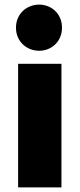

<svg xmlns="http://www.w3.org/2000/svg" viewBox="-20 -813 345 833"><path d="M58.6 -536.1V0H246.6V-536.1ZM49.3 -692.9C49.3 -632.8 95.7 -592.8 149.9 -592.8C203.6 -592.8 249 -632.8 249 -692.9C249 -752.9 203.6 -793 149.9 -793C95.7 -793 49.3 -752.9 49.3 -692.9Z"/></svg>

Font: Wand UI Pro Black
Style: Regular
Weight: 900
Designer: Andreas Faust
Version: Version 1.003;FEAKit 1.0